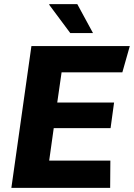

<svg xmlns="http://www.w3.org/2000/svg" viewBox="-20 -909 648 929"><path d="M35 0 132 -686H608L572 -559H278L257 -413H532L515 -289H240L218 -132H514L513 0ZM320 -749 218 -886 219 -889H354L430 -749Z"/></svg>

Font: Chivo Mono
Style: Bold Italic
Weight: 700
Italic angle: -8.05°
Monospace: yes
Version: Version 1.008